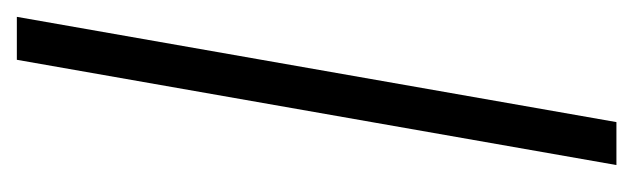

<svg xmlns="http://www.w3.org/2000/svg" viewBox="-282 -470 752 228"><g transform="rotate(-90 94.0 -356.0)"><path d="M63 0H12L137 -712H188Z"/></g></svg>

Font: Creato Display Light
Style: Italic
Weight: 300
Italic angle: -10°
Version: Version 1.000